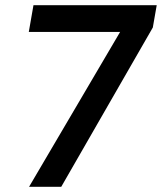

<svg xmlns="http://www.w3.org/2000/svg" viewBox="-20 -720 624 740"><path d="M92 0 443 -597H91L109 -700H584L569 -614L216 0Z"/></svg>

Font: DM Sans 9pt SemiBold
Style: Italic
Weight: 600
Italic angle: -10°
Version: Version 4.004;gftools[0.9.30]